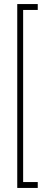

<svg xmlns="http://www.w3.org/2000/svg" viewBox="-20 -823 256 946"><path d="M65 -803H94V103H65ZM79 -803H166V-774H79ZM79 74H166V103H79Z"/></svg>

Font: Phudu
Style: Regular
Weight: 400
Version: Version 1.005;gftools[0.9.23]